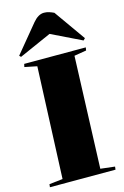

<svg xmlns="http://www.w3.org/2000/svg" viewBox="-145 -1050 721 1114"><g transform="rotate(-15 215.5 -493.5)"><path d="M121 -697 47 -712 51 -730H421L418 -712L345 -700L320 -28L406 -18L404 0H10L12 -18L93 -27ZM430 -783 419 -772 238 -860 44 -774 35 -783 172 -949Q204 -987 238 -987Q254 -987 268 -982.5Q282 -978 297 -971Z"/></g></svg>

Font: Literata 72pt Black
Style: Italic
Weight: 900
Italic angle: -2°
Designer: Latin by Veronika Burian and Jose Scaglione. Greek by Irene Vlachou. Cyrillic by Vera Evstafieva
Foundry: TypeTogether
Version: Version 3.002